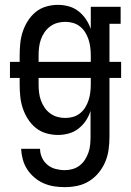

<svg xmlns="http://www.w3.org/2000/svg" viewBox="-20 -548 540 791"><path d="M247 223Q224 223 202 219.5Q180 216 159.5 207Q139 198 121.5 183Q104 168 92 149.5Q80 131 74 109Q68 87 67 65H145Q145 84 153 101.5Q161 119 175.5 131Q190 143 209 148Q228 153 247 153Q263 153 279 148.5Q295 144 308 134Q321 124 330 110Q339 96 344.5 80Q350 64 351.5 47.5Q353 31 353 15V-91Q346 -69 333.5 -50.5Q321 -32 303 -18Q285 -4 263 2Q241 8 219 8Q194 8 170 1Q146 -6 127 -21.5Q108 -37 94.5 -58.5Q81 -80 73.5 -103Q66 -126 63.5 -150.5Q61 -175 61 -200V-227H21V-293H61V-320Q61 -345 63.5 -369.5Q66 -394 73.5 -417Q81 -440 94.5 -461.5Q108 -483 127 -498.5Q146 -514 170 -521Q194 -528 219 -528Q241 -528 263 -522Q285 -516 303 -502Q321 -488 333.5 -469.5Q346 -451 354 -429V-520H477V-450H431V-293H479V-227H431V15Q431 41 427.5 67.5Q424 94 414 118Q404 142 387 163Q370 184 347.5 198Q325 212 299 217.5Q273 223 247 223ZM139 -293H354V-320Q354 -336 352 -352.5Q350 -369 345 -384.5Q340 -400 331.5 -414Q323 -428 310 -438.5Q297 -449 281 -453.5Q265 -458 249 -458Q232 -458 216 -453.5Q200 -449 186.5 -439Q173 -429 163.5 -415Q154 -401 148.5 -385.5Q143 -370 141 -353.5Q139 -337 139 -320ZM249 -62Q265 -62 281 -66.5Q297 -71 310 -81.5Q323 -92 331.5 -106Q340 -120 345 -135.5Q350 -151 352 -167.5Q354 -184 354 -200V-227H139V-200Q139 -183 141 -166.5Q143 -150 148.5 -134.5Q154 -119 163.5 -105Q173 -91 186.5 -81Q200 -71 216 -66.5Q232 -62 249 -62Z"/></svg>

Font: Iosevka Curly Slab
Style: Regular
Weight: 400
Monospace: yes
Designer: Belleve Invis
Foundry: Belleve Invis
Version: Version 22.1.2; ttfautohint (v1.8.4)